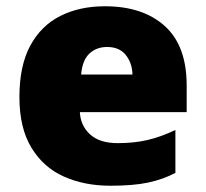

<svg xmlns="http://www.w3.org/2000/svg" viewBox="-20 -583 658 613"><path d="M315 -563Q436 -563 506 -500Q576 -437 576 -310V-225H235Q237 -182 267.5 -154Q298 -126 356 -126Q408 -126 451 -136Q494 -146 540 -168V-31Q500 -10 452.5 0Q405 10 333 10Q249 10 183.5 -19.5Q118 -49 80 -112Q42 -175 42 -273Q42 -373 76.5 -437Q111 -501 172.5 -532Q234 -563 315 -563ZM322 -433Q288 -433 265.5 -412Q243 -391 239 -345H403Q402 -382 381.5 -407.5Q361 -433 322 -433Z"/></svg>

Font: Noto Sans Ethiopic Black
Style: Regular
Weight: 900
Designer: Monotype Design Team
Foundry: Monotype Imaging Inc.
Version: Version 2.102; ttfautohint (v1.8.4.7-5d5b)